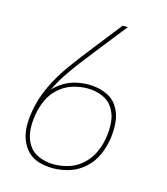

<svg xmlns="http://www.w3.org/2000/svg" viewBox="-111 -821 798 916"><g transform="rotate(15 288.0 -363.5)"><path d="M234 8Q274 8 315 -4.5Q356 -17 389 -46.5Q422 -76 439.5 -114.5Q457 -153 464 -194Q471 -237 467.5 -279.5Q464 -322 442 -356.5Q420 -391 380.5 -406.5Q341 -422 299 -422Q269 -422 238.5 -415.5Q208 -409 179.5 -392.5Q151 -376 129 -352Q149 -394 175 -433Q201 -472 229.5 -509Q258 -546 287 -583L407 -735H381L271 -595Q226 -538 183.5 -480Q141 -422 110.5 -358Q80 -294 69 -226Q63 -191 63.5 -156Q64 -121 75.5 -89.5Q87 -58 110 -34.5Q133 -11 166 -1.5Q199 8 234 8ZM234 -11Q196 -11 161 -25.5Q126 -40 107 -71Q88 -102 85 -140.5Q82 -179 89 -218Q89 -218 89 -218Q89 -218 89 -218Q95 -255 111 -290.5Q127 -326 157 -353Q187 -380 224 -391.5Q261 -403 298 -403Q336 -403 371 -388.5Q406 -374 425 -343Q444 -312 447 -273.5Q450 -235 443 -197V-196Q437 -159 421 -124Q405 -89 375 -61.5Q345 -34 308 -22.5Q271 -11 234 -11Z"/></g></svg>

Font: Iosevka Sparkle Thin Oblique
Style: Regular
Weight: 100
Italic angle: -9°
Designer: Belleve Invis
Foundry: Belleve Invis
Version: Version 4.5.0; ttfautohint (v1.8.3)